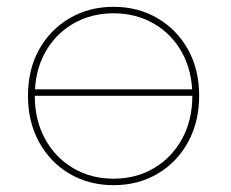

<svg xmlns="http://www.w3.org/2000/svg" viewBox="-20 -540 678 563"><path d="M313 3Q241 3 184 -30.5Q127 -64 94.5 -123.5Q62 -183 62 -259Q62 -336 94.5 -394.5Q127 -453 184 -486.5Q241 -520 313 -520Q385 -520 442 -486.5Q499 -453 531.5 -394.5Q564 -336 564 -259Q564 -183 531.5 -123.5Q499 -64 442 -30.5Q385 3 313 3ZM313 -16Q379 -16 431.5 -47Q484 -78 514 -133Q544 -188 544 -259Q544 -331 514 -385.5Q484 -440 431.5 -470.5Q379 -501 313 -501Q247 -501 194.5 -470.5Q142 -440 112 -385.5Q82 -331 82 -259Q82 -188 112 -133Q142 -78 194.5 -47Q247 -16 313 -16ZM74 -259V-278H552V-259Z"/></svg>

Font: Montserrat Alternates Thin
Style: Regular
Weight: 100
Designer: Julieta Ulanovsky
Foundry: Julieta Ulanovsky
Version: Version 9.000